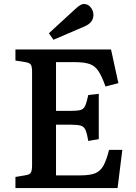

<svg xmlns="http://www.w3.org/2000/svg" viewBox="-20 -950 686 970"><path d="M58 0V-56L111 -65Q130 -68 136 -78Q142 -88 142 -116V-589Q142 -614 135.5 -623.5Q129 -633 109 -636L58 -644V-700H541L578 -530L513 -513Q495 -564 477.5 -590.5Q460 -617 433 -626.5Q406 -636 360 -636H263V-390H340Q372 -390 387.5 -394.5Q403 -399 410.5 -416Q418 -433 426 -470L479 -476V-247L426 -238Q420 -274 412.5 -292Q405 -310 389 -315Q373 -320 340 -320H263V-64H387Q434 -64 460.5 -74.5Q487 -85 502.5 -113Q518 -141 531 -193H598L574 0ZM250 -749 227 -782 362 -906Q388 -930 403 -930Q425 -930 438.5 -912.5Q452 -895 452 -875Q452 -835 406 -816Z"/></svg>

Font: Literata Medium
Style: Regular
Weight: 500
Designer: Latin by Veronika Burian and Jose Scaglione. Greek by Irene Vlachou. Cyrillic by Vera Evstafieva.
Foundry: TypeTogether
Version: Version 3.103; ttfautohint (v1.8.4.7-5d5b);gftools[0.9.29]